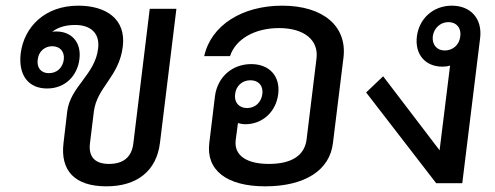

<svg xmlns="http://www.w3.org/2000/svg" viewBox="-20 -646 1745 677"><path d="M355 11C464 11 532 -44 544 -142L602 -615H508L450 -139C444 -92 415 -68 364 -68C316 -68 292 -92 297 -139L311 -253C322 -339 400 -375 413 -482C425 -579 354 -626 256 -626C138 -626 65 -551 53 -458C44 -381 80 -334 146 -334C212 -334 253 -381 260 -437C268 -499 230 -535 179 -535C174 -535 169 -535 164 -534C185 -550 212 -558 245 -558C295 -558 333 -533 326 -475C315 -382 228 -341 217 -253L204 -142C192 -44 244 11 355 11ZM113 -436C116 -464 137 -483 164 -483C192 -483 208 -464 205 -436C201 -407 181 -388 152 -388C125 -388 109 -407 113 -436Z M915 11C1054 11 1143 -45 1154 -142L1191 -442C1205 -552 1121 -626 975 -626C834 -626 724 -557 700 -448H791C811 -509 879 -547 964 -547C1052 -547 1104 -505 1096 -440L1061 -154C1054 -99 1010 -68 928 -68C851 -68 805 -97 811 -151L819 -212C826 -210 836 -208 845 -208C905 -208 953 -251 961 -314C969 -377 930 -420 866 -420C799 -420 747 -375 738 -307L718 -142C706 -47 778 11 915 11ZM809 -314C812 -343 834 -363 863 -363C892 -363 909 -343 905 -314C901 -285 880 -265 851 -265C823 -265 805 -285 809 -314Z M1518 0H1610L1673 -512C1681 -579 1641 -626 1573 -626C1508 -626 1458 -581 1450 -518C1442 -455 1479 -411 1540 -411C1550 -411 1559 -412 1567 -415L1530 -116L1331 -377L1271 -320ZM1506 -518C1510 -547 1533 -568 1561 -568C1590 -568 1607 -547 1603 -518C1600 -489 1578 -468 1548 -468C1520 -468 1503 -489 1506 -518Z"/></svg>

Font: TPK Tissa Web Medium
Style: Italic
Weight: 500
Italic angle: -7°
Designer: Jacques Le Bailly, Suppakit Chalermlarp | Katatrad Co.,Ltd.
Foundry: Jacques Le Bailly, Cadson Demak Co.,Ltd.
Version: Version 5.000;Glyphs 3.1.2 (3151)